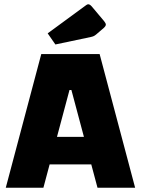

<svg xmlns="http://www.w3.org/2000/svg" viewBox="-20 -878 659 898"><path d="M7 0 173 -625H446L612 0H436L314 -457H305L183 0ZM118 -109V-238H501V-109ZM239 -670 203 -722 383 -854Q388 -858 393 -858Q400 -858 409 -848L467 -779Q475 -769 475 -763Q475 -756 465 -747L430 -717Q424 -712 419 -709.5Q414 -707 405 -705Z"/></svg>

Font: Changa
Style: Bold
Weight: 700
Designer: Eduardo Rodriguez Tunni
Foundry: Eduardo Rodriguez Tunni
Version: Version 3.002; ttfautohint (v1.8.2)